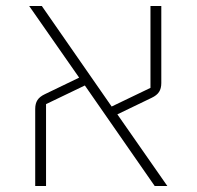

<svg xmlns="http://www.w3.org/2000/svg" viewBox="-20 -618 653 638"><path d="M97 -256Q97 -274 104.5 -285.5Q112 -297 129 -305L243 -360L77 -598H119L351 -264L480 -326V-598H516V-342Q516 -324 508.5 -312.5Q501 -301 484 -293L370 -238L536 0H494L262 -334L133 -272V0H97Z"/></svg>

Font: IBM Plex Sans Hebrew ExtLt
Style: Regular
Weight: 200
Designer: Mike Abbink, Paul van der Laan, Pieter van Rosmalen, Yanek Iontef
Foundry: Bold Monday
Version: Version 1.3